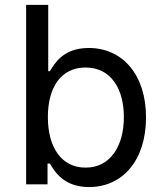

<svg xmlns="http://www.w3.org/2000/svg" viewBox="-20 -747 662 778"><path d="M85.9 0H172.6V-84.2H182.2C201 -52.9 237.2 11 340.9 11C476.6 11 571.7 -97.3 571.7 -271.3C571.7 -444.6 476.2 -552.6 339.8 -552.6C234.4 -552.6 201 -488.3 182.2 -458.5H175.4V-727.3H85.9ZM174 -272.7C174 -392.8 226.9 -473.4 326.7 -473.4C430.4 -473.4 481.9 -386 481.9 -272.7C481.9 -158 429.3 -67.8 326.7 -67.8C228 -67.8 174 -151.3 174 -272.7Z"/></svg>

Font: GiG Sans Text
Style: Regular
Weight: 400
Designer: Andreas Faust
Version: Version 1.100;FEAKit 1.0